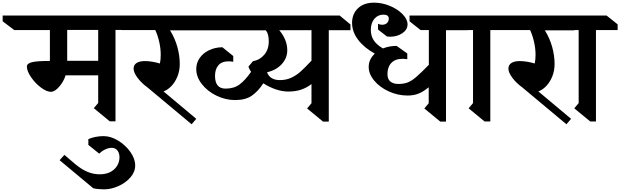

<svg xmlns="http://www.w3.org/2000/svg" viewBox="-137 -903 4662 1443"><path d="M731 -678V9H688L568 -90L601 -129V-337H356Q342 -291 308.5 -252Q275 -213 246 -213Q213 -213 170 -245.5Q127 -278 96 -323.5Q65 -369 65 -403Q65 -426 103 -435.5Q141 -445 238 -445V-677H-30L-117 -743V-786H811L894 -720V-678ZM601 -678H368V-446H601Z M879 341Q879 389 843.5 430Q808 471 753 495.5Q698 520 646 520Q628 520 604 518Q580 516 564 512L311 301L347 261L428 330Q476 370 520.5 388.5Q565 407 612 407Q679 407 719.5 371Q760 335 761 279Q761 249 746 228.5Q731 208 701 208Q680 208 654 220Q628 232 609 252L527 186V143Q549 132 580.5 126Q612 120 642 120Q695 120 750.5 153.5Q806 187 842.5 238.5Q879 290 879 341Z M2497 -676H2334V11H2291L2171 -88L2204 -127V-271Q2169 -244 2127 -229.5Q2085 -215 2029 -215Q1983 -215 1934 -232Q1885 -249 1842 -277Q1804 -218 1756.5 -184.5Q1709 -151 1630 -151Q1558 -151 1490 -184Q1422 -217 1380 -271Q1338 -325 1338 -384Q1338 -429 1363 -466Q1388 -503 1433 -525Q1478 -547 1534 -548L1616 -482V-439Q1597 -442 1579 -442Q1530 -442 1504.5 -412.5Q1479 -383 1479 -333Q1479 -237 1558 -237Q1621 -237 1663 -268Q1705 -299 1750 -363Q1736 -384 1730 -402L1764 -443Q1814 -451 1848.5 -491Q1883 -531 1883 -592Q1883 -649 1861 -675H1141Q1178 -615 1196 -550Q1214 -485 1214 -422Q1214 -371 1196.5 -328Q1179 -285 1151 -256Q1123 -227 1092 -216L1338 -10L1303 31L969 -248Q927 -278 897 -318Q867 -358 867 -387Q867 -415 889.5 -429.5Q912 -444 952 -444Q1001 -444 1065 -426Q1071 -456 1071 -491Q1071 -539 1059.5 -589Q1048 -639 1030 -677H778L689 -743V-786H2416L2497 -719ZM1962 -676Q2022 -604 2022 -525Q2022 -466 1980 -420.5Q1938 -375 1870 -360Q1892 -301 1967 -301Q2014 -301 2052.5 -319Q2091 -337 2122 -365Q2153 -393 2204 -447V-676Z M3215 -676V11H3172L3052 -88L3085 -127V-247Q3042 -212 3006 -198.5Q2970 -185 2927 -185Q2853 -185 2785 -216Q2717 -247 2675.5 -297Q2634 -347 2634 -400Q2634 -457 2680 -500Q2600 -544 2554.5 -604Q2509 -664 2509 -731Q2509 -798 2553 -840.5Q2597 -883 2675 -883Q2734 -883 2792.5 -859Q2851 -835 2888.5 -796.5Q2926 -758 2926 -720Q2926 -680 2887 -653.5Q2848 -627 2794 -627Q2787 -627 2771 -629L2704 -681V-724Q2718 -717 2735 -717Q2758 -717 2771.5 -730Q2785 -743 2785 -762Q2785 -793 2746 -793Q2703 -793 2676.5 -761.5Q2650 -730 2650 -678Q2650 -634 2671.5 -600.5Q2693 -567 2741 -539Q2788 -558 2844 -558L2924 -501V-458Q2903 -461 2888 -461Q2834 -461 2804.5 -430.5Q2775 -400 2775 -347Q2775 -308 2797 -290Q2819 -272 2857 -272Q2897 -272 2926 -283Q2955 -294 2990 -323.5Q3025 -353 3086 -416V-677H3024L2941 -743V-786H3296L3379 -720L3378 -676Z M3548 -677V10H3505L3385 -89L3418 -128V-677H3356L3273 -743V-786H3628L3711 -720V-677Z M3958 -675Q3995 -615 4013 -550Q4031 -485 4031 -422Q4031 -371 4013.5 -328Q3996 -285 3968 -256Q3940 -227 3909 -216L4155 -10L4120 31L3786 -248Q3744 -278 3714 -318Q3684 -358 3684 -387Q3684 -415 3706.5 -429.5Q3729 -444 3769 -444Q3818 -444 3882 -426Q3888 -456 3888 -491Q3888 -539 3876.5 -589Q3865 -639 3847 -677H3595L3506 -743V-786H4090L4179 -720V-675Z M4342 -677V10H4299L4179 -89L4212 -128V-677H4150L4067 -743V-786H4422L4505 -720V-677Z"/></svg>

Font: Inknut Antiqua Medium
Style: Regular
Weight: 500
Designer: Claus Eggers Sørensen
Foundry: Claus Eggers Sørensen
Version: Version 1.003; ttfautohint (v1.8.2) -l 8 -r 50 -G 200 -x 14 